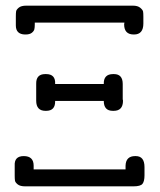

<svg xmlns="http://www.w3.org/2000/svg" viewBox="-20 -659 565 679"><path d="M32 -38V-73Q30 -107 64 -107Q99 -107 99 -73V-60H424V-73Q425 -107 458 -107H460Q491 -107 491 -68V-39Q491 -18 484 -9Q477 0 452 0H69Q51 0 42.5 -7Q34 -14 33 -20Q32 -26 32 -38ZM36 -569V-601Q36 -613 37 -619Q38 -625 46.5 -632Q55 -639 73 -639H450Q467 -639 476 -631.5Q485 -624 486 -618Q487 -612 487 -600V-576Q487 -537 454 -537H453Q419 -537 419 -573Q419 -574 419.5 -576Q420 -578 420 -579H103V-573Q103 -562 101.5 -555.5Q100 -549 92.5 -543Q85 -537 70 -537H68Q36 -538 36 -569ZM108 -303V-362Q107 -397 140 -397H143Q177 -397 175 -362H347Q346 -397 380 -397H383Q414 -397 414 -362V-308Q414 -307 414.5 -305.5Q415 -304 415 -303Q415 -267 382 -267H379Q347 -267 347 -302H175Q176 -267 143 -267H141Q108 -267 108 -303Z"/></svg>

Font: CMU Typewriter Text
Style: Regular
Weight: 500
Monospace: yes
Version: Version 0.7.0